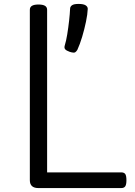

<svg xmlns="http://www.w3.org/2000/svg" viewBox="-20 -958 690 978"><path d="M176 0Q132 0 132 -40V-908Q132 -922 143 -928.5Q154 -935 176 -935Q198 -935 209 -928.5Q220 -922 220 -908V-80H597Q612 -80 618 -71.5Q624 -63 624 -40Q624 -18 618 -9Q612 0 597 0ZM335 -694Q318 -700 312 -707Q306 -714 310 -727Q317 -749 322.5 -783Q328 -817 332 -852.5Q336 -888 337 -913Q337 -924 346.5 -931Q356 -938 380 -938Q405 -938 416 -931Q427 -924 427 -913Q426 -886 418 -847.5Q410 -809 398.5 -770.5Q387 -732 374 -704Q370 -697 363.5 -692Q357 -687 335 -694Z"/></svg>

Font: Playwrite DE Grund
Style: Regular
Weight: 400
Designer: Veronika Burian, José Scaglione
Foundry: TypeTogether
Version: Version 1.002